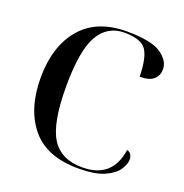

<svg xmlns="http://www.w3.org/2000/svg" viewBox="-131 -842 929 969"><g transform="rotate(20 333.5 -357.0)"><path d="M392 10Q482 10 532 -12.5Q582 -35 602 -66Q622 -97 622 -122Q622 -132 616 -145Q610 -158 593 -162Q570 -2 409 -2Q295 -2 244.5 -82Q194 -162 194 -357Q194 -553 241 -633.5Q288 -714 378 -714Q468 -714 496 -673.5Q524 -633 526 -531Q578 -531 601 -552Q624 -573 624 -606Q624 -652 572 -688Q520 -724 388 -724Q227 -724 142.5 -624.5Q58 -525 58 -356Q58 -189 140 -89.5Q222 10 392 10Z"/></g></svg>

Font: Noto Serif Display Semi
Style: Regular
Weight: 600
Designer: Monotype Design Team
Foundry: Monotype Imaging Inc.
Version: Version 1.900